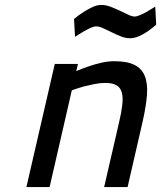

<svg xmlns="http://www.w3.org/2000/svg" viewBox="-20 -758 653 778"><path d="M87 0 202 -499H296L289 -470Q315 -481 342 -490Q365 -498 392 -504Q419 -510 442 -510Q494 -510 524 -495.5Q554 -481 566.5 -450.5Q579 -420 575.5 -373Q572 -326 557 -261L497 0H402L462 -260Q472 -302 475.5 -333Q479 -364 473.5 -383.5Q468 -403 452 -412.5Q436 -422 406 -422Q385 -422 361 -417Q337 -412 317 -407Q293 -400 271 -392L181 0ZM613 -658Q595 -642 577 -630Q561 -619 542.5 -611Q524 -603 507 -603Q489 -603 470 -610.5Q451 -618 433 -627Q415 -636 398.5 -643.5Q382 -651 370 -651Q360 -651 346 -644.5Q332 -638 318 -630Q302 -620 284 -609L280 -681Q299 -697 318 -709Q335 -720 354 -729Q373 -738 390 -738Q409 -738 428.5 -730.5Q448 -723 466 -714.5Q484 -706 499.5 -698.5Q515 -691 526 -691Q534 -691 548 -697Q562 -703 576 -711Q592 -720 609 -731Z"/></svg>

Font: Panefresco 600wt
Style: Italic
Weight: 600
Foundry: Campivisivi & Chank Co
Version: Version 1.000